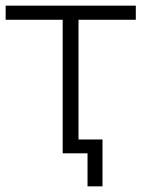

<svg xmlns="http://www.w3.org/2000/svg" viewBox="-20 -543 501 680"><path d="M343 117H290V0H202V-473H0V-523H461V-473H258V-49H343Z"/></svg>

Font: Montserrat-Alt1 Light
Style: Regular
Weight: 300
Designer: Differentunic
Foundry: Differentunic
Version: Version 7.222